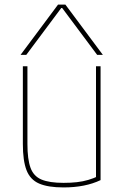

<svg xmlns="http://www.w3.org/2000/svg" viewBox="-20 -810 540 840"><path d="M258 10Q190 10 151 -7Q112 -24 96 -65.5Q80 -107 80 -180V-520H100V-180Q100 -113 113.5 -76Q127 -39 161.5 -24.5Q196 -10 258 -10Q290 -10 316.5 -13Q343 -16 366.5 -23Q390 -30 411 -40L400 -26V-520H420V-22Q353 10 258 10ZM70 -570 234 -790H266L430 -570H405L252 -775H248L95 -570Z"/></svg>

Font: M PLUS 1 Code Thin
Style: Regular
Weight: 250
Designer: Coji Morishita
Foundry: UNDERFOREST DESIGN
Version: Version 1.002